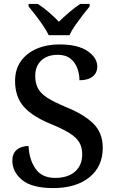

<svg xmlns="http://www.w3.org/2000/svg" viewBox="-20 -951 596 981"><path d="M252 10Q144 10 93.5 -31Q43 -72 43 -131Q43 -167 66 -186Q89 -205 126 -205Q129 -136 161.5 -89Q194 -42 262 -42Q326 -42 363 -74Q400 -106 400 -163Q400 -199 384.5 -224.5Q369 -250 334 -271.5Q299 -293 241 -317Q145 -356 101 -406.5Q57 -457 57 -537Q57 -596 86 -637.5Q115 -679 166.5 -701.5Q218 -724 283 -724Q378 -724 427.5 -690Q477 -656 477 -611Q477 -578 453 -559.5Q429 -541 386 -541Q386 -571 375.5 -601Q365 -631 340.5 -651Q316 -671 275 -671Q222 -671 191 -642Q160 -613 160 -563Q160 -526 174 -499.5Q188 -473 222.5 -451Q257 -429 317 -404Q409 -367 457 -319.5Q505 -272 505 -196Q505 -100 436.5 -45Q368 10 252 10ZM229 -771Q218 -794 200 -820.5Q182 -847 162 -873Q142 -899 126 -918V-931H173Q200 -914 229.5 -888.5Q259 -863 281 -840Q304 -863 334 -888.5Q364 -914 390 -931H438V-918Q422 -899 402 -873Q382 -847 363.5 -820.5Q345 -794 335 -771Z"/></svg>

Font: Noto Serif Hentaigana Medium
Style: Regular
Weight: 500
Designer: Kazuhiro Yamada
Foundry: nipponia
Version: Version 1.000; ttfautohint (v1.8.4.7-5d5b)